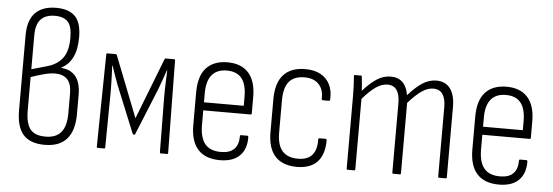

<svg xmlns="http://www.w3.org/2000/svg" viewBox="-47 -830 2810 976"><g transform="rotate(5 1358.0 -341.5)"><path d="M206 8Q131 8 96 -32Q61 -72 61 -157V-538Q61 -616 98 -653.5Q135 -691 204 -691Q269 -691 301 -658.5Q333 -626 333 -552Q333 -489 313 -449Q293 -409 255 -390V-389Q305 -386 330.5 -353.5Q356 -321 356 -260V-161Q356 -78 318.5 -35Q281 8 206 8ZM206 -34Q260 -34 286 -65.5Q312 -97 312 -162V-261Q312 -313 290 -335.5Q268 -358 227 -358Q203 -358 169.5 -349Q136 -340 105 -329V-160Q105 -94 128 -64Q151 -34 206 -34ZM105 -369 189 -393Q238 -408 263.5 -443.5Q289 -479 289 -545Q289 -604 267.5 -627Q246 -650 201 -650Q154 -650 129.5 -624Q105 -598 105 -542Z M477 0Q471 0 471 -6L478 -477Q478 -483 483 -483H525Q530 -483 532 -478L654 -167L775 -478Q777 -483 781 -483H824Q829 -483 829 -477L835 -6Q835 0 830 0H798Q793 0 793 -6L790 -287Q790 -302 790.5 -327Q791 -352 792 -378.5Q793 -405 794 -423H792Q783 -397 774 -371.5Q765 -346 757 -325L660 -87Q659 -83 654 -83Q649 -83 647 -87L549 -327Q541 -348 532.5 -372.5Q524 -397 515 -423H513Q514 -405 515 -379Q516 -353 516.5 -328.5Q517 -304 517 -289L514 -6Q514 0 509 0Z M1100 8Q1026 8 988 -33.5Q950 -75 950 -158V-325Q950 -409 988 -450Q1026 -491 1096 -491Q1166 -491 1203.5 -449.5Q1241 -408 1241 -327V-244Q1241 -237 1236 -237H994V-163Q994 -97 1020.5 -65.5Q1047 -34 1101 -34Q1147 -34 1169 -56.5Q1191 -79 1191 -121Q1191 -128 1196 -128H1229Q1233 -128 1234 -122Q1235 -60 1200.5 -26Q1166 8 1100 8ZM994 -278H1197V-324Q1197 -387 1172 -418Q1147 -449 1096 -449Q1046 -449 1020 -418Q994 -387 994 -324Z M1495 8Q1420 8 1382 -33Q1344 -74 1344 -157V-324Q1344 -408 1382 -449.5Q1420 -491 1493 -491Q1539 -491 1570.5 -474Q1602 -457 1618 -425.5Q1634 -394 1632 -351Q1632 -341 1626 -341H1595Q1589 -341 1589 -348Q1591 -395 1565.5 -422Q1540 -449 1493 -449Q1440 -449 1414 -418.5Q1388 -388 1388 -322V-159Q1388 -95 1414.5 -64.5Q1441 -34 1495 -34Q1543 -34 1566.5 -60.5Q1590 -87 1589 -139Q1589 -147 1594 -147H1626Q1632 -147 1632 -140Q1632 -69 1598 -31Q1564 7 1495 8Z M1751 0Q1746 0 1746 -6V-367Q1746 -399 1745 -426.5Q1744 -454 1742 -475Q1741 -483 1747 -483H1777Q1782 -483 1782 -477Q1784 -459 1785.5 -441.5Q1787 -424 1788 -406Q1825 -448 1858.5 -469.5Q1892 -491 1929 -491Q1967 -491 1989.5 -469Q2012 -447 2019 -404Q2058 -448 2091.5 -469.5Q2125 -491 2162 -491Q2208 -491 2232.5 -458.5Q2257 -426 2257 -365V-6Q2257 0 2251 0H2218Q2213 0 2213 -6V-360Q2213 -403 2197.5 -426Q2182 -449 2149 -449Q2121 -449 2091 -428.5Q2061 -408 2023 -365V-6Q2023 0 2018 0H1985Q1979 0 1979 -6V-360Q1979 -403 1963.5 -426Q1948 -449 1916 -449Q1887 -449 1857 -428.5Q1827 -408 1790 -365V-6Q1790 0 1784 0Z M2524 8Q2450 8 2412 -33.5Q2374 -75 2374 -158V-325Q2374 -409 2412 -450Q2450 -491 2520 -491Q2590 -491 2627.5 -449.5Q2665 -408 2665 -327V-244Q2665 -237 2660 -237H2418V-163Q2418 -97 2444.5 -65.5Q2471 -34 2525 -34Q2571 -34 2593 -56.5Q2615 -79 2615 -121Q2615 -128 2620 -128H2653Q2657 -128 2658 -122Q2659 -60 2624.5 -26Q2590 8 2524 8ZM2418 -278H2621V-324Q2621 -387 2596 -418Q2571 -449 2520 -449Q2470 -449 2444 -418Q2418 -387 2418 -324Z"/></g></svg>

Font: Sofia Sans Condensed Light
Style: Regular
Weight: 300
Designer: Botio Nikoltchev, Ani Petrova
Foundry: lettersoup
Version: Version 4.101